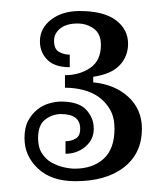

<svg xmlns="http://www.w3.org/2000/svg" viewBox="-20 -860 305 352"><path d="M150.9 -709Q190.9 -705.1 215.6 -682.1Q240.2 -659.2 240.2 -624Q240.2 -579.1 207.5 -553.5Q174.8 -527.8 118.2 -527.8Q74.2 -527.8 49.6 -551Q24.9 -574.2 24.9 -606.9Q24.9 -626 31.5 -638.4Q38.1 -650.9 48.1 -658.9Q58.1 -667 70.1 -670.4Q82 -673.8 91.8 -673.8Q124 -673.8 137.9 -658.9Q151.9 -644 151.9 -624Q151.9 -604 136.5 -591.1Q121.1 -578.1 100.1 -578.1V-601.1Q110.8 -601.1 118.9 -606Q127 -610.8 127 -624Q127 -650.9 91.8 -650.9Q76.2 -650.9 63 -640.9Q49.8 -630.9 49.8 -606.9Q49.8 -589.8 56.9 -578.9Q64 -567.9 74.5 -562Q85 -556.2 96.4 -553.5Q107.9 -550.8 117.2 -550.8Q149.9 -550.8 169.9 -568.8Q189.9 -586.9 189.9 -624Q189.9 -645 181.9 -658.9Q173.8 -672.9 161.4 -681.9Q148.9 -690.9 132.6 -695.1Q116.2 -699.2 99.1 -699.2V-722.2Q126 -722.2 145.5 -735.6Q165 -749 165 -777.8Q165 -797.9 152.1 -807.4Q139.2 -816.9 122.1 -816.9Q102.1 -816.9 90.6 -807.9Q79.1 -798.8 79.1 -785.2Q79.1 -770 88.1 -764.9Q97.2 -759.8 107.9 -759.8V-736.8Q80.1 -736.8 66.7 -750.5Q53.2 -764.2 53.2 -784.2Q53.2 -808.1 73.7 -824Q94.2 -839.8 126 -839.8Q169.9 -839.8 192.4 -823Q214.8 -806.2 214.8 -779.8Q214.8 -756.8 199.5 -740.5Q184.1 -724.1 150.9 -719.2Z"/></svg>

Font: Sevillana
Style: Regular
Weight: 400
Designer: Olga Umpeleva
Foundry: Brownfox
Version: Version 1.001